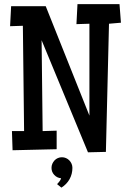

<svg xmlns="http://www.w3.org/2000/svg" viewBox="-20 -716 610 910"><path d="M553.2 -608.4 496.6 -603.5 481.9 3.9 397 5.9 177.2 -525.4 182.1 -94.7 248.5 -96.7V-8.8L39.6 -3.9L36.6 -94.7H94.2L88.4 -593.8L27.8 -591.8L32.7 -686.5H196.8L403.8 -168V-603.5L342.3 -601.6L347.2 -696.3H546.4ZM323.2 79.6Q323.2 108.9 309.6 133.3Q295.9 157.7 271 173.3L250.5 156.7Q252.9 154.3 255.9 150.9Q258.8 147.5 261.7 143.8Q264.6 140.1 266.8 136.2Q269 132.3 269.5 128.9Q250 127 237.1 113Q224.1 99.1 224.1 79.6Q224.1 69.3 228 60.3Q231.9 51.3 238.5 44.2Q245.1 37.1 254.2 33.2Q263.2 29.3 273.4 29.3Q283.7 29.3 292.7 33.2Q301.8 37.1 308.6 44.2Q315.4 51.3 319.3 60.3Q323.2 69.3 323.2 79.6Z"/></svg>

Font: Maiden Orange
Style: Regular
Weight: 400
Designer: Astigmatic (AOETI)
Foundry: Astigmatic (AOETI)
Version: Version 1.001